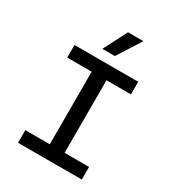

<svg xmlns="http://www.w3.org/2000/svg" viewBox="-217 -1059 1084 1187"><g transform="rotate(30 325.0 -466.0)"><path d="M271.5 0V-698H377.5V0ZM97 -698H552V-608H97ZM97 -90H552V0H97ZM258 -763.5 344.5 -931.5H454.5L347 -763.5Z"/></g></svg>

Font: Azeret Mono Thin
Style: Regular
Weight: 100
Designer: Martin Vácha
Foundry: Displaay
Version: Version 1.002